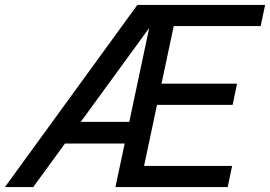

<svg xmlns="http://www.w3.org/2000/svg" viewBox="-46 -760 1097 780"><path d="M89 0H-26L512 -740H595L581 -675ZM542 -177H185L203 -265H560ZM899 -334H566L584 -420H917ZM1013 -654H634L652 -740H1031ZM879 0H495L513 -86H897ZM521 0H423L580 -740H678Z"/></svg>

Font: Be Vietnam Pro Variable Thin
Style: Italic
Weight: 100
Italic angle: -12°
Designer: Lam Bao, Tony Le, Vietanh Nguyen
Foundry: Yellow Type Foundry
Version: Version 1.002